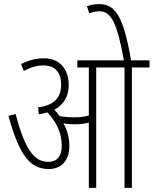

<svg xmlns="http://www.w3.org/2000/svg" viewBox="-20 -916 749 936"><path d="M318 -204C318 -244 308 -282 289 -315C306 -311 325 -310 344 -310C366 -310 390 -312 413 -318V0H449V-587H587V0H623V-587H709V-622H619C582 -834 544 -896 463 -896C439 -896 419 -891 404 -886L415 -851C430 -857 447 -861 466 -861C523 -861 552 -799 584 -622H357V-587H413V-353C389 -346 365 -344 338 -344C317 -344 294 -346 271 -350C263 -361 254 -372 245 -381C289 -405 315 -444 315 -501C315 -582 268 -632 195 -632C154 -632 120 -622 83 -604L96 -570C129 -588 160 -597 191 -597C250 -597 278 -562 278 -502C278 -441 244 -402 166 -393L169 -359C184 -361 198 -364 211 -368C250 -327 281 -273 281 -207C281 -151 256 -127 215 -127C143 -127 100 -195 56 -360L21 -351C75 -157 127 -92 218 -92C272 -92 318 -126 318 -204Z"/></svg>

Font: Noto Sans Devanagari UI ExtraCondensed ExtraLight
Style: Regular
Weight: 200
Width: 2
Designer: Jelle Bosma - Monotype Design Team
Foundry: Monotype Imaging Inc.
Version: Version 2.004